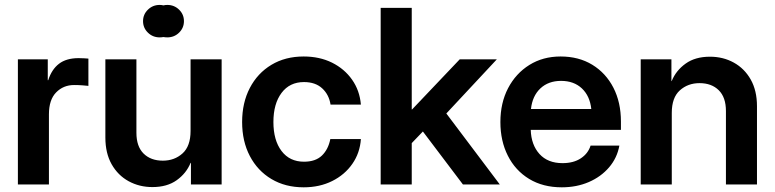

<svg xmlns="http://www.w3.org/2000/svg" viewBox="-20 -760 3192 791"><path d="M53.7 0V-515.6H176.8V-429.7H178.7Q192.9 -474.1 223.1 -497.3Q253.4 -520.5 303.7 -520.5Q315.9 -520.5 326.2 -519.8Q336.4 -519 344.2 -518.6V-406.2Q336.9 -407.2 320.1 -408.4Q303.2 -409.7 285.2 -409.7Q241.2 -409.7 211.4 -379.4Q181.6 -349.1 181.6 -289.1V0Z M765.1 -220.7V-515.6H893.1V0H766.6V-88.9H765.1Q747.6 -45.9 708 -17.6Q668.5 10.7 607.9 10.7Q554.2 10.7 510 -13.4Q465.8 -37.6 439.9 -83.3Q414.1 -128.9 414.1 -193.4V-515.6H542V-212.9Q542 -156.7 571.5 -127.4Q601.1 -98.1 650.9 -98.1Q698.7 -98.1 731.9 -127.9Q765.1 -157.7 765.1 -220.7ZM669.4 -606Q661.1 -606 653.3 -607.4Q645.5 -606 637.7 -606Q609.4 -606 589.4 -625.5Q569.3 -645 569.3 -672.9Q569.3 -700.7 589.4 -720.2Q609.4 -739.7 637.7 -739.7Q645.5 -739.7 653.3 -737.8Q661.1 -739.7 669.4 -739.7Q697.8 -739.7 717.8 -720.2Q737.8 -700.7 737.8 -672.9Q737.8 -645 717.8 -625.5Q697.8 -606 669.4 -606Z M1231 11.7Q1155.3 11.7 1098.1 -22.5Q1041 -56.6 1009.3 -117.2Q977.5 -177.7 977.5 -257.3Q977.5 -336.9 1009.3 -397.7Q1041 -458.5 1098.1 -492.9Q1155.3 -527.3 1231 -527.3Q1296.4 -527.3 1347.7 -502Q1398.9 -476.6 1430.4 -431.9Q1461.9 -387.2 1466.8 -329.1H1341.8Q1335.4 -370.1 1307.4 -396Q1279.3 -421.9 1232.4 -421.9Q1173.3 -421.9 1139.9 -377.2Q1106.4 -332.5 1106.4 -257.3Q1106.4 -182.1 1139.9 -137.9Q1173.3 -93.8 1232.4 -93.8Q1279.8 -93.8 1306.2 -119.1Q1332.5 -144.5 1340.8 -187H1466.8Q1462.9 -129.9 1431.6 -85Q1400.4 -40 1348.6 -14.2Q1296.9 11.7 1231 11.7Z M1548.3 0V-727.5H1676.3V-309.1H1677.7L1874 -515.6H2026.9L1818.8 -292.5L2039.1 0H1887.2L1722.2 -218.3L1676.3 -170.4V0Z M2294.4 11.7Q2216.8 11.7 2159.9 -22.9Q2103 -57.6 2072.3 -118.4Q2041.5 -179.2 2041.5 -257.3Q2041.5 -335.9 2073.2 -396.7Q2105 -457.5 2160.9 -492.4Q2216.8 -527.3 2289.6 -527.3Q2364.3 -527.3 2420.2 -493.2Q2476.1 -459 2507.1 -398.7Q2538.1 -338.4 2538.1 -259.3V-225.1H2166.5Q2168.5 -163.1 2202.6 -125.5Q2236.8 -87.9 2297.4 -87.9Q2342.8 -87.9 2372.8 -107.7Q2402.8 -127.4 2413.1 -160.2H2531.7Q2522.5 -109.4 2489.3 -70.6Q2456.1 -31.7 2405.8 -10Q2355.5 11.7 2294.4 11.7ZM2167.5 -311H2416Q2410.2 -364.7 2377.2 -395.8Q2344.2 -426.8 2291.5 -426.8Q2239.3 -426.8 2206.3 -395.8Q2173.3 -364.7 2167.5 -311Z M2747.6 -294.9V0H2619.6V-515.6H2746.1V-425.3L2747.6 -426.8Q2765.1 -469.7 2804.7 -498Q2844.2 -526.4 2904.8 -526.4Q2959 -526.4 3002.9 -502.2Q3046.9 -478 3072.8 -432.4Q3098.6 -386.7 3098.6 -322.3V0H2970.7V-302.7Q2970.7 -358.9 2941.2 -388.2Q2911.6 -417.5 2861.8 -417.5Q2814 -417.5 2780.8 -387.7Q2747.6 -357.9 2747.6 -294.9Z"/></svg>

Font: Inter Display Semi Bold
Style: Regular
Weight: 600
Designer: Rasmus Andersson
Foundry: rsms
Version: Version 4.000;git-37864ae